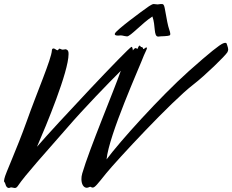

<svg xmlns="http://www.w3.org/2000/svg" viewBox="-40 -919 1155 955"><path d="M688 -683C683 -683 678 -675 673 -675C672 -675 672 -676 671 -680C670 -682 668 -685 664 -685C662 -685 661 -685 659 -688C658 -691 656 -692 654 -692C652 -692 650 -690 647 -683C645 -677 644 -676 643 -676C641 -676 638 -680 636 -680C631 -680 626 -676 621 -668C620 -679 617 -686 615 -686H614C597 -680 236 -296 144 -189C190 -295 301 -562 301 -650C301 -662 300 -670 287 -674C282 -674 278 -672 272 -672C269 -672 266 -673 262 -675C259 -676 258 -677 256 -677C251 -677 251 -669 246 -669C240 -669 234 -678 226 -678C222 -678 218 -675 218 -668C216 -626 144 -460 93 -316C42 -173 -14 -54 -18 -31L-20 -19C-20 -12 -16 -15 -13 -3C-10 10 -3 16 4 16C8 16 11 13 16 13C22 13 28 16 34 16C38 16 43 14 48 7C87 -51 186 -159 292 -281C380 -383 496 -502 561 -567C527 -469 404 -177 369 -56C366 -46 365 -37 365 -28C365 -4 375 15 392 15C395 15 401 13 408 10C410 10 412 11 414 12C416 13 418 14 421 14C432 14 444 -2 489 -58C544 -125 811 -413 921 -498C981 -544 1081 -642 1091 -659C1094 -665 1095 -669 1095 -673C1095 -679 1093 -684 1091 -691C1088 -700 1088 -706 1081 -706C1078 -706 1074 -705 1069 -703C1051 -695 1007 -661 899 -565C755 -436 555 -214 490 -126C502 -249 653 -583 676 -644C682 -659 691 -674 691 -680C691 -682 690 -683 688 -683ZM701 -888C662 -861 538 -769 532 -753C531 -752 531 -750 531 -749C531 -743 540 -742 548 -742C552 -742 557 -743 561 -743C563 -743 567 -742 569 -742C573 -741 587 -738 592 -738C609 -738 667 -804 718 -837C735 -791 723 -737 747 -737C756 -738 766 -739 777 -739C784 -739 805 -741 806 -745C807 -747 807 -749 807 -751C807 -762 798 -777 792 -810C776 -892 780 -886 772 -897C771 -899 761 -899 760 -899C758 -899 746 -897 744 -897C741 -897 727 -899 724 -899C718 -899 708 -892 701 -888Z"/></svg>

Font: Oregano
Style: Italic
Weight: 400
Italic angle: -12°
Designer: Astigmatic (AOETI)
Foundry: Astigmatic (AOETI)
Version: Version 1.000